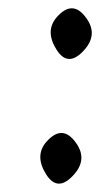

<svg xmlns="http://www.w3.org/2000/svg" viewBox="-20 -506 263 462"><path d="M91 -164Q130 -209 163 -162Q191 -123 158 -86Q119 -42 91 -86.5Q63 -131 91 -164ZM116 -464Q155 -509 188 -462Q216 -423 183 -386Q144 -342 116 -386.5Q88 -431 116 -464Z"/></svg>

Font: Kavivanar
Style: Regular
Weight: 400
Designer: Tharique Azeez
Foundry: Tharique Azeez
Version: Version 1.88